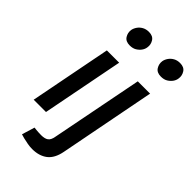

<svg xmlns="http://www.w3.org/2000/svg" viewBox="-290 -829 1115 1115"><g transform="rotate(45 268.0 -271.5)"><path d="M27 0 125 -503H226L128 0ZM198 -617Q165 -617 151 -639Q137 -661 141 -687Q144 -703 154.5 -718Q165 -733 182 -742.5Q199 -752 222 -752Q255 -752 269 -730Q283 -708 279 -683Q277 -666 266.5 -651.5Q256 -637 239.5 -627Q223 -617 198 -617ZM121 190 145 111 163 113Q173 114 184 114.5Q195 115 204 115Q233 115 248 104Q263 93 268 64L379 -503H480L365 90Q353 153 316.5 181Q280 209 223 209Q205 209 185 205.5Q165 202 145 197ZM454 -617Q421 -617 407 -639Q393 -661 397 -687Q400 -703 410.5 -718Q421 -733 438 -742.5Q455 -752 478 -752Q511 -752 525 -730Q539 -708 535 -683Q533 -666 522.5 -651.5Q512 -637 495.5 -627Q479 -617 454 -617Z"/></g></svg>

Font: REM
Style: Italic
Weight: 400
Italic angle: -11°
Designer: Octavio Pardo
Foundry: Ashler Design
Version: Version 1.005;gftools[0.9.28]